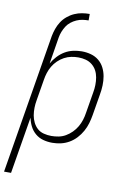

<svg xmlns="http://www.w3.org/2000/svg" viewBox="-125 -804 728 1081"><g transform="rotate(10 238.5 -264.0)"><path d="M109 -583Q113 -604 120.5 -625.5Q128 -647 140.5 -666.5Q153 -686 171.5 -701.5Q190 -717 211.5 -726.5Q233 -736 254.5 -739.5Q276 -743 298 -743V-706Q281 -706 264 -703.5Q247 -701 230 -693.5Q213 -686 198.5 -674.5Q184 -663 174.5 -648Q165 -633 158.5 -616.5Q152 -600 149 -583ZM-23 215 109 -583H149L124 -429Q136 -451 154.5 -471Q173 -491 195 -504Q217 -517 242 -522.5Q267 -528 291 -528Q318 -528 343.5 -521Q369 -514 388.5 -498Q408 -482 419.5 -459.5Q431 -437 435.5 -411.5Q440 -386 439 -359Q438 -332 433 -305L413 -185Q409 -161 402 -137Q395 -113 382.5 -90.5Q370 -68 352 -48.5Q334 -29 311.5 -16Q289 -3 264.5 2.5Q240 8 216 8Q188 8 163 1Q138 -6 118.5 -22.5Q99 -39 87.5 -62Q76 -85 71 -110L17 215ZM204 -29Q224 -29 245 -33Q266 -37 285 -48Q304 -59 320 -75Q336 -91 347 -110Q358 -129 364.5 -149.5Q371 -170 374 -191L394 -311Q398 -332 398.5 -354Q399 -376 395.5 -397Q392 -418 382.5 -436Q373 -454 357 -467Q341 -480 320.5 -485.5Q300 -491 278 -491Q258 -491 237.5 -487Q217 -483 197.5 -472.5Q178 -462 162 -446.5Q146 -431 135 -412.5Q124 -394 117.5 -373.5Q111 -353 108 -333L88 -213Q84 -191 83.5 -169Q83 -147 86.5 -126Q90 -105 99.5 -86Q109 -67 124 -53.5Q139 -40 160.5 -34.5Q182 -29 204 -29Z"/></g></svg>

Font: Iosevka Term Curly Extralight
Style: Italic
Weight: 200
Italic angle: -9°
Designer: Belleve Invis
Foundry: Belleve Invis
Version: Version 32.3.0